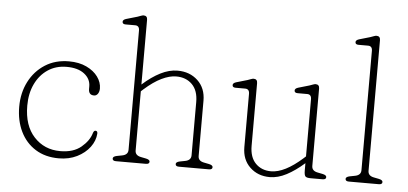

<svg xmlns="http://www.w3.org/2000/svg" viewBox="-50 -829 2004 944"><g transform="rotate(5 952.0 -357.0)"><path d="M440 -349Q440 -333.5 432.8 -323Q425.5 -312.5 414 -312.5Q387 -312.5 387 -342.5V-355Q387 -392 355.5 -416.5Q324 -441 268 -441Q215.5 -441 175.8 -414.5Q136 -388 113.8 -341.5Q91.5 -295 91.5 -234.5Q91.5 -136 142.5 -80.8Q193.5 -25.5 272 -25.5Q337 -25.5 375.2 -57.5Q413.5 -89.5 424.5 -127.5Q428.5 -140.5 436.5 -140.5Q442.5 -140.5 444.8 -136.2Q447 -132 446.5 -126.5Q444 -91.5 420.8 -60.2Q397.5 -29 358 -9.2Q318.5 10.5 268 10.5Q201 10.5 152.8 -19.8Q104.5 -50 78.5 -103.5Q52.5 -157 52.5 -226Q52.5 -294.5 80.8 -349.5Q109 -404.5 159.5 -436.8Q210 -469 277 -469Q327.5 -469 364 -451.5Q400.5 -434 420.2 -406.8Q440 -379.5 440 -349Z M641.5 -706V-386.5Q686 -426.5 729 -448.2Q772 -470 813 -470Q873.5 -470 913 -432.8Q952.5 -395.5 952.5 -334V-61Q952.5 -36.5 981.5 -31L1006.5 -26Q1025.5 -22 1025.5 -12Q1025.5 0 1008.5 0H860.5Q843.5 0 843.5 -12Q843.5 -22 862.5 -26L888.5 -31Q917.5 -36.5 917.5 -61V-324Q917.5 -381 887.5 -411Q857.5 -441 809 -441Q776 -441 736.8 -422Q697.5 -403 652.5 -363L641.5 -353V-61Q641.5 -36.5 670.5 -31L695.5 -26Q714.5 -22 714.5 -12Q714.5 0 697.5 0H549.5Q532.5 0 532.5 -12Q532.5 -22 551.5 -26L577.5 -31Q606.5 -36.5 606.5 -61V-650Q606.5 -674 585.5 -674H538.5Q522.5 -674 522.5 -686Q522.5 -696 538.5 -701L593.5 -717Q601 -719.5 609.5 -722.8Q618 -726 622.5 -726Q641.5 -726 641.5 -706Z M1172.5 -124V-387Q1172.5 -411 1151.5 -411H1104.5Q1088.5 -411 1088.5 -423Q1088.5 -433 1104.5 -438L1159.5 -454Q1167 -456.5 1175.5 -459.8Q1184 -463 1188.5 -463Q1207.5 -463 1207.5 -443V-134Q1207.5 -77 1237 -47Q1266.5 -17 1313.5 -17Q1380 -17 1467.5 -95L1478.5 -105V-387Q1478.5 -411 1457.5 -411H1410.5Q1394.5 -411 1394.5 -423Q1394.5 -433 1410.5 -438L1465.5 -454Q1473 -456.5 1481.5 -459.8Q1490 -463 1494.5 -463Q1513.5 -463 1513.5 -443V-61Q1513.5 -36.5 1542.5 -31L1567.5 -26Q1586.5 -22 1586.5 -12Q1586.5 0 1569.5 0H1510.5Q1491 0 1484.8 -6.2Q1478.5 -12.5 1478.5 -35V-71.5Q1434.5 -32.5 1392 -10.2Q1349.5 12 1309.5 12Q1250.5 12 1211.5 -25.2Q1172.5 -62.5 1172.5 -124Z M1791 -706V-61Q1791 -36.5 1820 -31L1845 -26Q1864 -22 1864 -12Q1864 0 1847 0H1699Q1682 0 1682 -12Q1682 -22 1701 -26L1727 -31Q1756 -36.5 1756 -61V-650Q1756 -674 1735 -674H1688Q1672 -674 1672 -686Q1672 -696 1688 -701L1743 -717Q1750.5 -719.5 1759 -722.8Q1767.5 -726 1772 -726Q1791 -726 1791 -706Z"/></g></svg>

Font: Fraunces 9pt S100 Thin
Style: Regular
Weight: 100
Version: Version 1.000; ttfautohint (v1.8.3)